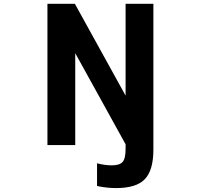

<svg xmlns="http://www.w3.org/2000/svg" viewBox="-20 -752 1040 998"><path d="M632.8 -254.9V-732.4H777.3V25.4Q777.3 132.8 732.9 179.2Q688.5 225.6 584 225.6Q534.2 225.6 484.4 214.8V96.7Q524.4 107.4 561.5 107.4Q601.6 107.4 617.2 89.8Q632.8 72.3 632.8 21.5V-2L371.1 -475.6V2H226.6V-732.4H369.1Z"/></svg>

Font: Gen Shin Gothic Monospace Bold
Style: Bold
Weight: 700
Designer: [Source Han Sans]
Ryoko NISHIZUKA  (kana & ideographs); Paul D. Hunt (Latin, Greek & Cyrillic); Wenlong ZHANG  (bopomofo
Version: Version 1.002.20150607